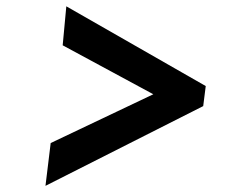

<svg xmlns="http://www.w3.org/2000/svg" viewBox="-20 -677 718 608"><path d="M124 -88.5 140.5 -224 465.5 -378.5 178.5 -533.5 190 -657 631.5 -404.5 623.5 -341Z"/></svg>

Font: Merriweather Sans Italic
Style: Bold
Weight: 700
Italic angle: -7.5°
Designer: Eben Sorkin
Foundry: Eben Sorkin
Version: Version 1.008; ttfautohint (v1.7.19-72a1) -l 8 -r 50 -G 200 